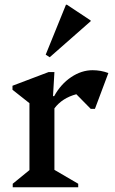

<svg xmlns="http://www.w3.org/2000/svg" viewBox="-20 -795 489 815"><path d="M34 0V-15L105 -73V-357L33 -414V-431L186 -489H211L205 -387H210Q238 -438 282 -467.5Q326 -497 373 -497Q408 -497 440 -485L383 -333H365L304 -395Q244 -379 211 -335V-74L312 -15V0ZM191 -552 174 -563 260 -775H264L365 -708V-705Z"/></svg>

Font: Platypi
Style: Regular
Weight: 400
Designer: David Sargent
Foundry: Bolt Cutter Type
Version: Version 1.200; ttfautohint (v1.8.4.7-5d5b)